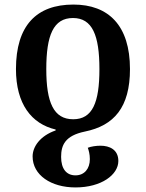

<svg xmlns="http://www.w3.org/2000/svg" viewBox="-20 -569 640 842"><path d="M302 -549C140 -549 50 -457 50 -266C50 -113 118 -26 224 -1V3C155 27 123 75 123 117C123 199 204 253 311 253C425 253 499 197 499 137C499 87 460 70 421 70C403 70 380 73 365 79C369 90 374 107 374 129C374 171 350 200 311 200C271 200 248 171 248 119C248 68 265 26 352 8C480 -18 550 -98 550 -266C550 -457 456 -549 302 -549ZM300 -490C385 -490 416 -414 416 -266C416 -120 386 -46 301 -46C215 -46 183 -120 183 -266C183 -414 214 -490 300 -490Z"/></svg>

Font: Noto Serif Georgian SemiBold
Style: Regular
Weight: 600
Designer: Monotype Design Team, Akaki Razmadze
Foundry: Google LLC
Version: Version 2.003